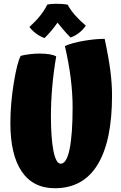

<svg xmlns="http://www.w3.org/2000/svg" viewBox="-20 -918 644 1018"><path d="M535 -712Q557 -608 565.5 -540Q574 -472 574 -412Q574 -170 497.5 -45Q421 80 271 80Q155 80 95 -9Q35 -98 35 -265Q35 -368 53 -478Q71 -588 90 -622Q109 -627 136.5 -630.5Q164 -634 190 -634Q221 -634 243.5 -630Q266 -626 278 -619Q264 -538 257 -457.5Q250 -377 250 -305Q250 -185 263.5 -117.5Q277 -50 302 -50Q333 -50 349 -127.5Q365 -205 365 -350Q365 -422 355 -503Q345 -584 324 -674Q363 -691 424 -701.5Q485 -712 535 -712ZM435 -782Q420 -760 399.5 -744Q379 -728 354 -719Q329 -745 314.5 -762Q300 -779 285 -798Q269 -775 252.5 -755.5Q236 -736 216 -716Q192 -725 171 -740.5Q150 -756 136 -775Q169 -805 192 -833.5Q215 -862 231 -894Q241 -896 252.5 -897Q264 -898 277 -898Q295 -898 309 -897Q323 -896 339 -893Q353 -866 377 -838.5Q401 -811 435 -782Z"/></svg>

Font: Atma
Style: Bold
Weight: 700
Designer: Gregori Vincens, Jeremie Hornus, Riccardo Olocco, Yoann Minet.
Foundry: black foundry
Version: Version 1.102;PS 1.100;hotconv 1.0.86;makeotf.lib2.5.63406